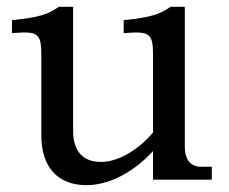

<svg xmlns="http://www.w3.org/2000/svg" viewBox="-20 -526 670 562"><path d="M194 -143V-506H152C121 -484 94 -475 15 -467V-429C91 -435 101 -430 101 -363V-129C101 -34 152 16 233 16C290 16 363 -13 428 -84V0H600V-38H568C538 -38 521 -59 521 -96V-506H479C448 -484 421 -475 342 -467V-429C418 -435 428 -430 428 -363V-138C377 -79 319 -52 276 -52C223 -52 194 -83 194 -143Z"/></svg>

Font: LT Superior Serif Medium
Style: Regular
Weight: 500
Designer: Daniel Lyons
Foundry: LyonsType
Version: Version 2.120;FEAKit 1.0